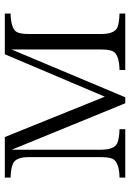

<svg xmlns="http://www.w3.org/2000/svg" viewBox="104 -636 522 769"><g transform="rotate(-90 364.5 -251.0)"><path d="M38.1 -492.2H200.7L362.3 -91.8L532.2 -492.2H695.3V-469.2Q639.2 -467.8 623 -447.3Q613.3 -433.1 613.3 -396.5V-105.5Q613.3 -55.2 638.2 -42Q654.8 -34.2 695.3 -32.7V-9.8H469.2V-32.7Q525.4 -34.2 541 -54.7Q551.3 -67.4 551.3 -105.5V-465.3L359.9 -9.8H335.9L149.9 -464.4V-106.9Q149.9 -54.2 175.8 -42Q192.4 -34.2 231.9 -32.7V-9.8H38.1V-32.7Q100.6 -34.2 113.3 -60.5Q120.1 -74.7 120.1 -106.9V-396.5Q120.1 -447.3 95.2 -459Q78.1 -467.8 38.1 -469.2Z"/></g></svg>

Font: I.MingCP
Style: Regular
Weight: 400
Designer: I.Font Project
Version: Version 8.000; Sep 06, 2022